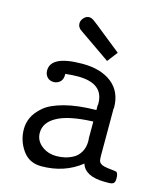

<svg xmlns="http://www.w3.org/2000/svg" viewBox="-103 -743 696 826"><g transform="rotate(15 244.5 -330.5)"><path d="M44.9 -129.9Q44.9 -156.7 56.4 -181.9Q67.9 -207 96.4 -231.9Q125 -256.8 183.6 -272.5Q242.2 -288.1 325.2 -289.1V-312L326.2 -314Q326.2 -315.9 326.2 -317.9Q326.2 -407.7 211.9 -408.2Q189 -408.2 155.8 -404.8Q156.7 -379.9 144.3 -368.9Q131.8 -357.9 116.2 -357.9Q97.2 -357.9 86.7 -369.9Q76.2 -381.8 76.2 -398.9Q76.2 -465.8 216.8 -465.8Q298.8 -465.8 347.4 -427.5Q396 -389.2 396 -317.9Q396 -316.9 395.5 -315.4Q395 -314 395 -313V-105Q395 -88.9 397 -82Q401.9 -64 438.5 -60.1Q475.1 -56.2 476.1 -55.2Q484.9 -50.3 484.9 -26.9Q484.9 -10.7 478.5 -5.4Q472.2 0 456.1 0H438Q351.1 -1 335 -53.2Q260.7 5.9 158.2 5.9Q104 5.9 74.5 -36.1Q44.9 -78.1 44.9 -129.9ZM115.2 -131.8Q115.2 -97.7 143.1 -75.4Q170.9 -53.2 210 -53.2Q228 -53.2 246.1 -57.1Q264.2 -61 283 -71Q301.8 -81.1 314 -101.6Q326.2 -122.1 326.2 -150.9Q326.2 -153.8 325.7 -158.4Q325.2 -163.1 325.2 -165V-237.8Q216.3 -233.9 165 -205.1Q115.2 -177.7 115.2 -131.8ZM158.2 -630.9Q158.2 -644 168.7 -655.5Q179.2 -667 192.9 -667Q201.7 -667 212.4 -659.9Q223.1 -652.8 274.9 -610.8Q318.8 -575.7 350.1 -550.8L314.9 -504.9Q310.1 -507.8 190.9 -590.8L186 -594.2Q181.2 -597.2 179.7 -598.6Q178.2 -600.1 173.6 -603Q168.9 -606 167 -608.4Q165 -610.8 162.6 -614.5Q160.2 -618.2 159.2 -622.1Q158.2 -626 158.2 -630.9Z"/></g></svg>

Font: CMU Concrete
Style: Roman
Weight: 500
Version: Version 0.7.0